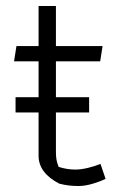

<svg xmlns="http://www.w3.org/2000/svg" viewBox="-20 -614 406 642"><path d="M178 0Q109 -36 109 -93V-238H32V-289H109V-409H27L35 -460H109V-594H167V-460H323L315 -409H167V-289H278V-238H167V-106Q167 -90 169 -79.5Q171 -69 176 -56Q204 -47 232 -47Q250 -47 273.5 -52.5Q297 -58 316 -66L333 -16Q315 -7 289.5 0.5Q264 8 242 8Q208 8 178 0Z"/></svg>

Font: Athiti
Style: Regular
Weight: 400
Designer: CadsonDemak Team
Foundry: CadsonDemak
Version: Version 1.032